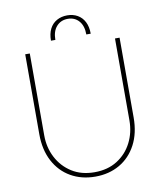

<svg xmlns="http://www.w3.org/2000/svg" viewBox="-94 -943 874 1032"><g transform="rotate(-10 342.5 -427.0)"><path d="M343 -867Q375 -867 399.5 -853Q424 -839 437.5 -812.5Q451 -786 451 -748H427Q427 -795 404 -821.5Q381 -848 343 -848Q305 -848 281.5 -821.5Q258 -795 258 -748H234Q234 -786 247.5 -812.5Q261 -839 286 -853Q311 -867 343 -867ZM343 13Q268 13 209.5 -20.5Q151 -54 118 -116.5Q85 -179 85 -264V-700H110V-253Q110 -187 138.5 -132Q167 -77 219 -44Q271 -11 343 -11Q415 -11 467 -44Q519 -77 547 -132Q575 -187 575 -253V-700H600V-264Q600 -179 567 -116.5Q534 -54 476 -20.5Q418 13 343 13Z"/></g></svg>

Font: MuseoModerno Thin Thin
Style: Regular
Weight: 250
Version: Version 1.003